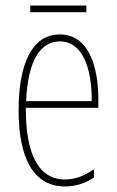

<svg xmlns="http://www.w3.org/2000/svg" viewBox="-20 -661 420 691"><path d="M291 -641H89V-617H291ZM195 -537C94 -537 47 -429 47 -264C47 -94 99 10 214 10C255 10 290 -3 318 -22V-52C283 -27 249 -15 214 -15C119 -15 72 -106 73 -273H334V-301C334 -421 300 -537 195 -537ZM195 -512C278 -512 311 -414 310 -297H74C80 -442 125 -512 195 -512Z"/></svg>

Font: Noto Sans Ethiopic ExtraCondensed Thin
Style: Regular
Weight: 100
Width: 2
Designer: Monotype Design Team
Foundry: Monotype Imaging Inc.
Version: Version 2.102